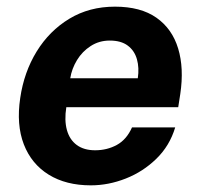

<svg xmlns="http://www.w3.org/2000/svg" viewBox="-20 -547 603 577"><path d="M253 10Q178.3 10 126.4 -22.1Q74.5 -54.2 51.6 -113.2Q28.8 -172.2 40.8 -252.6Q52.1 -330.2 90.2 -392.3Q128.4 -454.4 188.4 -490.7Q248.4 -527 325.4 -527Q402.9 -527 450.2 -493.7Q497.5 -460.4 515.4 -401.2Q533.3 -342.1 521.8 -264.6L515.6 -224.9H179.3Q173 -185.3 181.1 -156.2Q189.2 -127.1 210.8 -111.2Q232.4 -95.4 265.8 -95.4Q301.8 -95.4 331.2 -111.5Q360.5 -127.6 376.7 -164.1H506.5Q490 -109 450 -70Q410 -30.9 358 -10.5Q306 10 253 10ZM191.1 -311.8H394.1Q398.8 -343.1 391.5 -368.9Q384.2 -394.8 364 -409.9Q343.9 -425.1 309.8 -425.1Q278 -425.1 252.6 -408.7Q227.2 -392.4 211.4 -366.4Q195.6 -340.3 191.1 -311.8Z"/></svg>

Font: Public Sans Thin
Style: Italic
Weight: 100
Italic angle: -8°
Designer: The Public Sans project authors (U.S. Web Design System). Libre Franklin designed by Pablo Impallari and Rodrigo Fuenzal
Version: Version 2.000